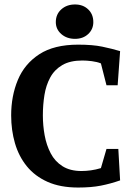

<svg xmlns="http://www.w3.org/2000/svg" viewBox="-20 -829 588 860"><path d="M330 11Q250 11 193 -14.5Q136 -40 100 -84.5Q64 -129 47 -187.5Q30 -246 30 -312Q30 -399 60 -471Q90 -543 156 -586Q222 -629 330 -629Q395 -629 438 -620Q481 -611 518 -600L507 -447H457L432 -545Q415 -552 391.5 -555Q368 -558 349 -558Q294 -558 259 -537.5Q224 -517 205 -482Q186 -447 179 -403Q172 -359 172 -312Q172 -267 180 -223Q188 -179 207 -142.5Q226 -106 260 -84.5Q294 -63 345 -63Q365 -63 387 -66Q409 -69 432 -76L457 -162H510L518 -21Q475 -6 432 2.5Q389 11 330 11ZM316 -655Q279 -655 254.5 -676.5Q230 -698 230 -730Q230 -765 254.5 -787Q279 -809 316 -809Q352 -809 375 -787Q398 -765 398 -730Q398 -698 375 -676.5Q352 -655 316 -655Z"/></svg>

Font: Manuale
Style: Bold
Weight: 700
Version: Version 1.002